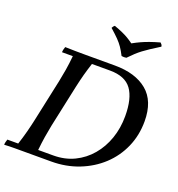

<svg xmlns="http://www.w3.org/2000/svg" viewBox="-166 -1066 1114 1200"><g transform="rotate(20 391.5 -465.5)"><path d="M282 -700H477Q614 -700 692.5 -635Q771 -570 771 -435Q771 -342 736 -262.5Q701 -183 638 -124.5Q575 -66 490.5 -33Q406 0 308 0H133Q99 0 65 0Q31 0 -4 2Q-4 -6 -1.5 -17Q1 -28 4 -35H76Q91 -80 103 -126Q115 -172 123 -210L183 -490Q191 -528 198 -570.5Q205 -613 210 -665H138Q138 -673 140.5 -684Q143 -695 146 -702Q180 -701 214 -700.5Q248 -700 282 -700ZM207 -40H307Q384 -40 446 -70Q508 -100 553 -153Q598 -206 622 -275.5Q646 -345 646 -424Q646 -542 603 -601Q560 -660 459 -660H339Q324 -614 314 -577Q304 -540 293 -490L233 -210Q225 -171 218.5 -130Q212 -89 207 -40ZM696 -933Q701 -929 705 -923.5Q709 -918 710 -910Q673 -887 648 -870.5Q623 -854 604.5 -840Q586 -826 568 -809.5Q550 -793 528 -770Q512 -767 496 -770Q480 -801 466 -821.5Q452 -842 432 -862.5Q412 -883 377 -914Q383 -927 392 -933Q425 -921 447.5 -911Q470 -901 488.5 -890Q507 -879 526 -865Q553 -880 577 -891Q601 -902 629 -912Q657 -922 696 -933Z"/></g></svg>

Font: Poltawski Nowy
Style: Italic
Weight: 400
Italic angle: -12°
Designer: Adam Pótawski, Mateusz Machalski, Borys Kosmynka, Ania Wieluska
Foundry: Capitalics.wtf
Version: Version 1.001;gftools[0.9.25]